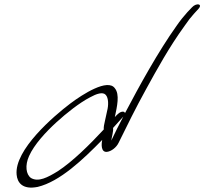

<svg xmlns="http://www.w3.org/2000/svg" viewBox="-20 -760 922 866"><path d="M55 28C58 62 80 97 150 83C250 59 354 -40 441 -129C437 -109 435 -73 462 -75C482 -77 505 -95 515 -116C552 -191 592 -273 639 -358C688 -447 742 -546 813 -644C828 -666 842 -684 854 -697L875 -720C896 -743 865 -748 846 -727L825 -705C810 -688 793 -668 776 -643C694 -528 608 -372 545 -252C545 -251 542 -250 543 -249C543 -253 542 -255 538 -256C523 -259 510 -245 498 -232C508 -280 521 -334 498 -362C466 -407 354 -336 297 -293C223 -237 44 -84 55 28ZM111 -56C134 -108 187 -165 234 -208C280 -250 338 -296 386 -321C415 -337 444 -347 457 -332C470 -318 470 -285 463 -259L453 -213C450 -201 447 -186 448 -176C385 -108 307 -31 241 12C194 41 153 62 120 43C97 27 92 -14 111 -56ZM490 -183 536 -234C516 -196 498 -160 482 -126C484 -143 492 -167 490 -183Z"/></svg>

Font: Stray Cat
Style: UltObl
Weight: 400
Version: Version 1.0